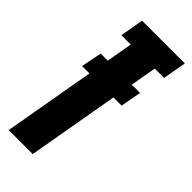

<svg xmlns="http://www.w3.org/2000/svg" viewBox="-221 -715 755 755"><g transform="rotate(45 156.5 -337.5)"><path d="M34.5 -382 51.5 -468.5H91L110 -577H58L75 -675H313L295.5 -577H243.5L224.5 -468.5H270.5L254.5 -382H209L142 0H8.5L75.5 -382Z"/></g></svg>

Font: Anybody UltraCondensed Regular
Style: Bold Italic
Weight: 700
Width: 1
Italic angle: -10°
Designer: Tyler Finck
Foundry: Etcetera Type Company
Version: Version 1.010; ttfautohint (v1.8.3) -l 8 -r 50 -G 200 -x 14 